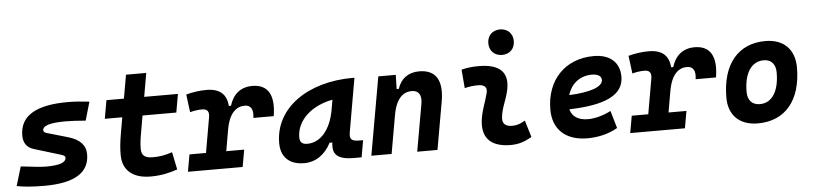

<svg xmlns="http://www.w3.org/2000/svg" viewBox="-45 -1006 5363 1267"><g transform="rotate(-5 2636.5 -372.5)"><path d="M205.6 9.8C405.3 9.8 504.4 -50.8 504.4 -172.9C504.4 -233.4 466.3 -273.4 391.6 -295.4L253.9 -335.4C238.3 -339.8 229.5 -345.7 229.5 -355.5C229.5 -386.7 279.8 -401.9 381.8 -401.9C416 -401.9 460 -399.4 514.2 -395L549.8 -517.6C497.6 -523.9 450.2 -527.3 406.7 -527.3C194.3 -527.3 88.9 -462.9 88.9 -333C88.9 -285.6 110.4 -252.4 155.8 -238.8L335 -184.1C351.1 -179.2 360.4 -173.8 360.4 -163.6C360.4 -131.3 316.4 -115.7 227.5 -115.7C199.2 -115.7 144 -121.1 61 -131.3L22.9 -4.9C67.9 4.9 128.4 9.8 205.6 9.8Z M909.7 9.8C982.9 9.8 1037.1 -4.4 1087.9 -21.5L1064 -137.7C1013.2 -121.1 982.4 -115.7 933.6 -115.7C882.3 -115.7 859.9 -134.3 859.9 -177.7C859.9 -213.9 863.3 -238.3 874.5 -301.3L891.1 -396H1114.7L1136.2 -517.6H912.6L939.9 -673.8H805.7L778.3 -517.6H662.6L641.1 -396H756.8L740.2 -301.3C727.1 -226.1 724.6 -193.4 724.6 -148.4C724.6 -47.4 792.5 9.8 909.7 9.8Z M1157.2 0H1519.5L1539.6 -113.3H1420.9L1444.8 -251V-249.5C1463.4 -363.8 1513.2 -401.9 1568.8 -401.9C1608.4 -401.9 1627 -371.6 1618.2 -316.4H1752.9C1775.9 -455.1 1732.9 -527.3 1628.9 -527.3C1551.8 -527.3 1501 -484.4 1478 -409.2H1463.9C1458 -487.8 1413.1 -527.3 1325.2 -527.3C1280.8 -527.3 1236.3 -521 1190.4 -508.8L1205.6 -390.6C1233.4 -397.9 1259.8 -401.9 1285.2 -401.9C1321.3 -401.9 1334 -383.3 1327.1 -345.2L1286.6 -113.3H1177.2Z M1926.8 10.3C2002.4 10.3 2065.4 -32.2 2105 -109.4H2123C2116.7 -54.2 2121.6 4.9 2253.9 4.9H2307.1L2326.7 -106.9H2303.2C2249.5 -106.9 2235.8 -120.6 2243.7 -166.5L2305.7 -522.5H2293.5C1997.1 -522.5 1773.4 -370.1 1773.4 -135.3C1773.4 -43 1829.1 10.3 1926.8 10.3ZM1958.5 -115.2C1924.3 -115.2 1908.7 -129.9 1908.7 -162.1C1908.7 -275.4 2010.3 -365.2 2148.4 -390.6L2137.2 -325.7C2113.8 -191.4 2043.9 -115.2 1958.5 -115.2Z M2372.1 0H2506.3L2550.3 -250.5V-249.5C2568.8 -363.8 2618.7 -401.9 2674.3 -401.9C2719.7 -401.9 2741.2 -371.1 2731 -312.5L2675.8 0H2810.1L2865.7 -315.4C2890.1 -454.6 2844.7 -527.3 2734.4 -527.3C2661.1 -527.3 2612.8 -489.7 2590.8 -423.8H2576.7L2579.1 -517.6H2463.4Z M3401.4 -142.6C3367.7 -123 3347.2 -115.7 3314.9 -115.7C3272 -115.7 3250.5 -134.8 3252.9 -172.4C3257.3 -234.9 3285.6 -281.2 3300.8 -345.2C3330.1 -465.3 3272.9 -527.3 3129.9 -527.3C3091.3 -527.3 3052.7 -524.4 3014.6 -513.7L3024.9 -390.6C3054.7 -398.4 3084.5 -401.9 3114.3 -401.9C3157.7 -401.9 3175.8 -382.3 3166 -345.2C3151.9 -288.1 3121.1 -222.7 3116.7 -153.3C3109.9 -46.4 3170.9 9.8 3295.9 9.8C3353 9.8 3395 -8.3 3435.1 -31.2ZM3290 -587.4C3340.3 -587.4 3374.5 -621.6 3374.5 -671.9C3374.5 -722.2 3340.3 -756.3 3290 -756.3C3239.7 -756.3 3205.6 -722.2 3205.6 -671.9C3205.6 -621.6 3239.7 -587.4 3290 -587.4Z M3817.4 -115.7C3753.4 -115.7 3711.4 -143.6 3700.7 -191.4C3936.5 -197.8 4061.5 -253.4 4061.5 -376C4061.5 -471.2 3998 -527.3 3891.1 -527.3C3701.7 -527.3 3575.2 -396.5 3575.2 -199.7C3575.2 -67.9 3660.2 9.8 3803.2 9.8C3867.7 9.8 3941.4 -4.4 4003.4 -41L3969.7 -156.7C3920.4 -130.9 3864.3 -115.7 3817.4 -115.7ZM3708 -284.7C3730 -359.4 3789.1 -406.2 3867.7 -406.2C3908.2 -406.2 3931.2 -391.1 3931.2 -365.7C3931.2 -320.3 3849.1 -291 3708 -284.7Z M4086.9 0H4449.2L4469.2 -113.3H4350.6L4374.5 -251V-249.5C4393.1 -363.8 4442.9 -401.9 4498.5 -401.9C4538.1 -401.9 4556.6 -371.6 4547.9 -316.4H4682.6C4705.6 -455.1 4662.6 -527.3 4558.6 -527.3C4481.4 -527.3 4430.7 -484.4 4407.7 -409.2H4393.6C4387.7 -487.8 4342.8 -527.3 4254.9 -527.3C4210.4 -527.3 4166 -521 4120.1 -508.8L4135.3 -390.6C4163.1 -397.9 4189.5 -401.9 4214.8 -401.9C4251 -401.9 4263.7 -383.3 4256.8 -345.2L4216.3 -113.3H4106.9Z M4932.6 9.8C5113.8 9.8 5220.7 -118.2 5220.7 -335C5220.7 -456.1 5148.9 -527.3 5027.3 -527.3C4846.2 -527.3 4739.3 -397.5 4739.3 -177.7C4739.3 -60.1 4811 9.8 4932.6 9.8ZM4956.1 -115.7C4905.3 -115.7 4875.5 -148.4 4875.5 -203.6C4875.5 -328.1 4924.3 -401.9 5006.3 -401.9C5055.7 -401.9 5084.5 -369.1 5084.5 -314C5084.5 -189.5 5036.6 -115.7 4956.1 -115.7Z"/></g></svg>

Font: Cascadia Code
Style: Bold Italic
Weight: 700
Italic angle: -10°
Monospace: yes
Designer: Aaron Bell
Foundry: Saja Typeworks
Version: Version 2404.023